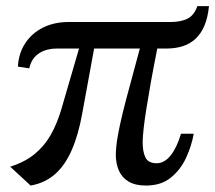

<svg xmlns="http://www.w3.org/2000/svg" viewBox="-20 -582 685 611"><path d="M77.5 8.5 12.5 -51.5Q59.5 -66.5 90.2 -91.8Q121 -117 141 -152Q161 -187 174.5 -232L231.5 -427.5H161Q139 -427.5 120.8 -420.8Q102.5 -414 90.2 -400.2Q78 -386.5 73 -364.5L37 -370Q39.5 -413.5 60.8 -445.2Q82 -477 117.5 -494.5Q153 -512 198.5 -512H523Q556 -512 577 -522.8Q598 -533.5 608 -562.5H645Q641.5 -527 631 -501.5Q620.5 -476 603.2 -459.5Q586 -443 562.2 -435.2Q538.5 -427.5 508.5 -427.5H480.5Q468.5 -367.5 460 -319.8Q451.5 -272 445.8 -235.8Q440 -199.5 437.2 -174Q434.5 -148.5 434 -133Q433.5 -100.5 442.5 -81.5Q451.5 -62.5 478.5 -62.5Q503 -62.5 522.8 -87Q542.5 -111.5 556 -156.5H596.5Q589.5 -117 571.8 -79Q554 -41 523 -16.2Q492 8.5 444.5 8.5Q410.5 8.5 389.2 -4.2Q368 -17 358.2 -39.5Q348.5 -62 348.5 -90Q349 -116.5 354.8 -149.2Q360.5 -182 370.5 -222.8Q380.5 -263.5 394.5 -314.2Q408.5 -365 425 -427.5H279.5L242 -222.5Q229.5 -152.5 208 -103.8Q186.5 -55 154.5 -27.2Q122.5 0.5 77.5 8.5Z"/></svg>

Font: Merriweather 120pt
Style: Italic
Weight: 400
Italic angle: -7.8°
Version: Version 2.101